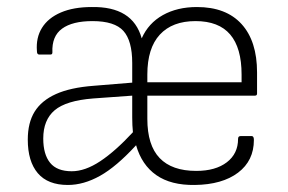

<svg xmlns="http://www.w3.org/2000/svg" viewBox="-20 -514 819 546"><path d="M173 12Q116 12 87.5 -21.5Q59 -55 59 -117Q59 -165 78.5 -196.5Q98 -228 139 -246.5Q180 -265 246 -270L356 -279V-335Q356 -398 331 -426Q306 -454 243 -454Q186 -454 156.5 -432.5Q127 -411 129 -365Q129 -359 124 -359H91Q85 -359 85 -369Q82 -407 99.5 -435Q117 -463 153 -478.5Q189 -494 241 -494Q299 -495 334.5 -473Q370 -451 383 -405Q402 -448 443 -471Q484 -494 540 -494Q623 -494 667 -445.5Q711 -397 711 -308V-248Q711 -242 705 -242H399V-176Q399 -101 434 -64.5Q469 -28 538 -28Q593 -28 625 -52.5Q657 -77 657 -119Q657 -127 664 -127H696Q702 -127 702 -116Q702 -57 657 -23Q612 11 534 12Q466 13 424.5 -16Q383 -45 367 -101Q311 -40 264.5 -14Q218 12 173 12ZM184 -27Q222 -27 265 -55.5Q308 -84 358 -138Q357 -147 356.5 -158Q356 -169 356 -180V-242L245 -234Q168 -228 135.5 -200.5Q103 -173 103 -120Q103 -75 122.5 -51Q142 -27 184 -27ZM399 -280H667V-302Q667 -378 634.5 -416Q602 -454 536 -454Q470 -454 434.5 -415.5Q399 -377 399 -302Z"/></svg>

Font: Sofia Sans ExtraLight
Style: Regular
Weight: 250
Version: Version 4.100-B